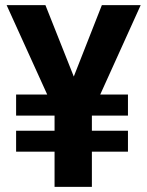

<svg xmlns="http://www.w3.org/2000/svg" viewBox="-20 -731 576 751"><path d="M480.5 -219.7V-137.7H339.4V0H193.4V-137.7H43V-219.7H193.4V-278.8H43V-361.3H164.6L5.9 -710.9H157.7L268.6 -431.6L378.4 -710.9H530.3L372.1 -361.3H480.5V-278.8H339.4V-219.7Z"/></svg>

Font: Vazirmatn RD UI
Style: Bold
Weight: 700
Designer: Saber Rastikerdar
Foundry: Saber Rastikerdar
Version: Version 33.003